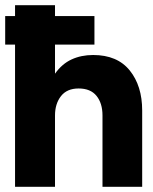

<svg xmlns="http://www.w3.org/2000/svg" viewBox="-29 -720 591 740"><path d="M29 0V-548H-9V-658H29V-700H183V-658H335V-548H183V-436Q210 -474 247 -491Q284 -508 330 -508Q423 -508 471 -448.5Q519 -389 519 -294V0H366V-275Q366 -322 343 -350.5Q320 -379 274 -379Q229 -379 206 -349.5Q183 -320 183 -275V0Z"/></svg>

Font: Rethink Sans ExtraBold
Style: Regular
Weight: 800
Designer: The Rethink Sans project authors (Hans Thiessen). DM Sans designed by Colophon Foundry.
Foundry: Rethink Communications LLC
Version: Version 1.001